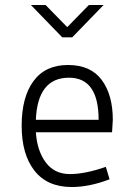

<svg xmlns="http://www.w3.org/2000/svg" viewBox="-20 -742 540 771"><path d="M433 -261 430 -211H124Q129 -136 164 -89.5Q199 -43 260.5 -43Q322 -43 405 -72L420 -22Q339 9 268 9Q170 9 118.5 -56.5Q67 -122 67 -237Q67 -352 114.5 -416.5Q162 -481 253 -481Q344 -481 388.5 -421Q433 -361 433 -261ZM257 -430Q131 -430 124 -261H376Q376 -430 257 -430ZM396 -722 270 -592H230L104 -722H163L250 -633L337 -722Z"/></svg>

Font: Lekton
Style: Regular
Weight: 400
Designer: Paolo Mazzetti, Luciano Perondi, Raffaele Flato, Elena Papassissa, Emilio Macchia, Michela Povoleri, Tobias Seemiller, R
Version: Version 34.000